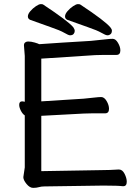

<svg xmlns="http://www.w3.org/2000/svg" viewBox="-20 -900 678 930"><path d="M555 -79H556Q573 -79 583.5 -58Q594 -37 594 -20Q594 2 577 2H576H575Q552 -1 489 -1H473L195 3Q180 3 168.5 6.5Q157 10 140.5 10Q124 10 108.5 -9Q93 -28 93 -42Q93 -43 100 -89V-341Q89 -348 81 -364Q73 -380 73 -392Q73 -409 87 -409H90Q95 -408 100 -407V-629L96 -680Q96 -690 102 -694.5Q108 -699 116 -699Q131 -699 148 -694Q165 -689 170 -686Q266 -693 420 -702Q479 -708 496.5 -710Q514 -712 526 -712Q540 -712 551.5 -692.5Q563 -673 563 -656Q563 -634 544 -634H482Q455 -634 441 -633L180 -616V-409L385 -422Q407 -424 433 -427Q459 -430 470 -430Q485 -430 496.5 -410.5Q508 -391 508 -373Q508 -351 489 -351H426Q400 -351 386 -350L180 -339V-71L472 -76Q510 -76 555 -79ZM515 -767Q522 -758 522 -752Q522 -740 515.5 -734.5Q509 -729 500.5 -729Q492 -729 471.5 -741Q451 -753 404 -769L306 -804Q295 -809 295 -820.5Q295 -832 307 -846Q319 -860 334 -870Q349 -880 357 -880Q366 -880 369 -878Q490 -798 515 -767ZM187 -879 189 -878Q310 -798 335 -768Q342 -758 342 -750Q342 -742 336.5 -735.5Q331 -729 319 -729Q312 -729 291.5 -741Q271 -753 224 -769L126 -804Q115 -809 115 -820.5Q115 -832 127 -846Q139 -860 154 -870Q169 -880 177 -880Q185 -880 187 -879Z"/></svg>

Font: Moon Stars Kai
Style: Bold
Weight: 700
Designer: GuiWonder
Version: Version 1.101